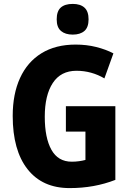

<svg xmlns="http://www.w3.org/2000/svg" viewBox="-20 -952 667 982"><path d="M317 -409H570V-32Q516 -11 458 -0.5Q400 10 336 10Q197 10 121 -86.5Q45 -183 45 -359Q45 -471 82.5 -553Q120 -635 192 -679.5Q264 -724 367 -724Q423 -724 472.5 -711.5Q522 -699 560 -679L514 -551Q482 -570 446 -580Q410 -590 371 -590Q291 -590 250 -527.5Q209 -465 209 -355Q209 -247 243 -186Q277 -125 347 -125Q366 -125 384 -127.5Q402 -130 417 -134V-279H317ZM352 -932Q391 -932 412 -913Q433 -894 433 -853Q433 -812 411.5 -793.5Q390 -775 352 -775Q314 -775 292 -793.5Q270 -812 270 -853Q270 -895 291 -913.5Q312 -932 352 -932Z"/></svg>

Font: Noto Sans Armenian Condensed ExtraBold
Style: Regular
Weight: 800
Width: 3
Designer: Monotype Design Team
Foundry: Monotype Imaging Inc.
Version: Version 2.008; ttfautohint (v1.8.4.7-5d5b)